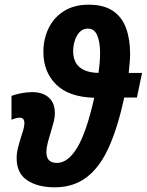

<svg xmlns="http://www.w3.org/2000/svg" viewBox="-20 -789 626 819"><path d="M213 10Q141 10 96 -20Q51 -50 51 -114Q51 -136 56.5 -158Q62 -180 69 -202Q75 -219 79.5 -235Q84 -251 84 -264Q84 -287 64 -287Q50 -287 29 -278V-380Q44 -386 68.5 -391Q93 -396 118 -396Q162 -396 188 -373Q214 -350 214 -307Q214 -287 208 -265.5Q202 -244 196 -223Q189 -201 183.5 -179.5Q178 -158 178 -139Q178 -94 223 -94Q270 -94 309.5 -159.5Q349 -225 382 -372Q273 -375 219 -429Q165 -483 165 -568Q165 -622 187 -668Q209 -714 252.5 -741.5Q296 -769 358 -769Q422 -769 461 -743Q500 -717 517.5 -669.5Q535 -622 535 -559Q535 -540 533 -520Q531 -500 529 -478H586L564 -373H510Q483 -248 445 -162.5Q407 -77 350.5 -33.5Q294 10 213 10ZM400 -478Q407 -526 407 -562Q407 -608 395 -637.5Q383 -667 354 -667Q334 -667 320 -652.5Q306 -638 299 -615.5Q292 -593 292 -571Q292 -481 400 -478Z"/></svg>

Font: Noto Sans Condensed
Style: Bold Italic
Weight: 700
Width: 3
Italic angle: -12°
Designer: Monotype Design Team
Foundry: Monotype Imaging Inc.
Version: Version 2.013; ttfautohint (v1.8.4.7-5d5b)